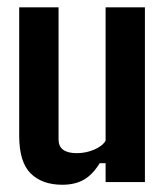

<svg xmlns="http://www.w3.org/2000/svg" viewBox="-20 -495 449 522"><path d="M149.4 7.3Q94.7 7.3 63.5 -23.4Q32.2 -54.2 32.2 -126V-475.1H139.2V-115.7Q139.2 -78.6 189 -78.6Q212.9 -78.6 235.4 -87.9Q257.8 -97.2 267.1 -112.3V-475.1H374V0H267.1V-51.3H251Q231.9 -20 207.8 -6.3Q183.6 7.3 149.4 7.3Z"/></svg>

Font: Agdasima
Style: Bold
Weight: 700
Width: 3
Designer: The DocRepair Project, Patric King
Foundry: Google
Version: Version 2.002